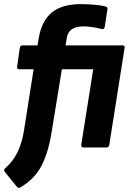

<svg xmlns="http://www.w3.org/2000/svg" viewBox="-36 -715 633 931"><path d="M264 -379 215 -79Q199 25 164.5 90Q130 155 62 194Q54 199 47 192L-13 118Q-21 109 -9 99Q61 39 80 -80L127 -379H58Q45 -379 47 -392L60 -482Q62 -495 74 -495H146L152 -531Q166 -614 215.5 -654.5Q265 -695 355 -695Q388 -695 422.5 -692Q457 -689 477 -683Q486 -681 485 -670L472 -586Q470 -572 458 -574Q435 -580 412 -583.5Q389 -587 368 -587Q297 -587 288 -532L282 -495H557Q571 -495 568 -482L494 -13Q492 0 481 0H369Q356 0 358 -13L416 -379Z"/></svg>

Font: Sofia Sans ExtraBold
Style: Italic
Weight: 800
Italic angle: -9°
Designer: Botio Nikoltchev, Ani Petrova
Foundry: lettersoup
Version: Version 4.100; ttfautohint (v1.8.4.7-5d5b)